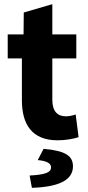

<svg xmlns="http://www.w3.org/2000/svg" viewBox="-20 -662 423 921"><path d="M256 11C296 11 332 4 357 -4L343 -113C329 -108 312 -104 296 -104C257 -104 231 -127 231 -183V-382H346V-497H231V-642L94 -602L93 -497H17V-382H85V-181C85 -66 133 11 256 11ZM122 180 133 239C258 235 330 204 330 136C330 87 296 61 189 52L161 106C206 110 225 122 225 141C225 164 200 176 122 180Z"/></svg>

Font: Cambridge Sans Bold
Style: Regular
Weight: 700
Version: Version 2.020;PS 002.020;hotconv 1.0.88;makeotf.lib2.5.64775